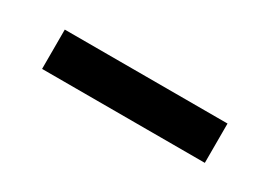

<svg xmlns="http://www.w3.org/2000/svg" viewBox="-15 -519 593 423"><g transform="rotate(30 282.0 -307.0)"><path d="M75 -257V-357H489V-257Z"/></g></svg>

Font: DM Sans 10pt SemiBold
Style: Regular
Weight: 600
Version: Version 4.004;gftools[0.9.30]